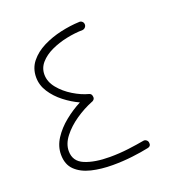

<svg xmlns="http://www.w3.org/2000/svg" viewBox="-114 -689 738 795"><g transform="rotate(-20 255.5 -291.5)"><path d="M339.8 -577.1Q340.3 -569.8 335.4 -564.2Q330.6 -558.6 323.2 -557.6Q288.1 -557.1 251 -549.3Q213.9 -541.5 182.1 -526.6Q150.4 -511.7 130.9 -489.5Q111.3 -467.3 111.3 -438Q111.3 -406.2 134.5 -377.7Q157.7 -349.1 191.9 -328.4Q226.1 -307.6 258.3 -299.3Q268.1 -296.4 269.5 -285.6Q272 -274.9 264.6 -269Q261.7 -266.1 257.8 -265.1Q218.8 -249.5 182.1 -224.4Q145.5 -199.2 121.6 -168.5Q97.7 -137.7 97.7 -106Q97.7 -60.5 140.6 -42.7Q183.6 -24.9 250 -24.9Q292 -24.9 332.5 -30Q373 -35.2 401.9 -40.5Q409.2 -42 415 -37.8Q420.9 -33.7 422.4 -26.9Q425.8 -9.3 408.7 -5.9Q378.9 0.5 336.9 5.6Q294.9 10.7 250 10.7Q199.2 10.7 156.5 0.5Q113.8 -9.8 88.1 -34.7Q62.5 -59.6 62.5 -103Q62.5 -139.6 84 -172.9Q105.5 -206.1 139.2 -233.4Q172.9 -260.7 210 -279.8Q176.8 -294.9 145.8 -319.1Q114.7 -343.3 95 -373.8Q75.2 -404.3 75.2 -439Q75.2 -478.5 98.4 -507.3Q121.6 -536.1 158.7 -554.7Q195.8 -573.2 238.5 -582.8Q281.2 -592.3 320.3 -593.8Q327.6 -594.7 333.5 -589.8Q339.4 -585 339.8 -577.1Z"/></g></svg>

Font: Mikhak-DS1-FD ExtraLight
Style: Regular
Weight: 200
Designer: Amin Abedi
Version: Version 3.2